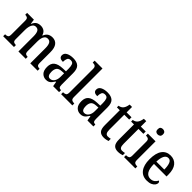

<svg xmlns="http://www.w3.org/2000/svg" viewBox="212 -1914 3078 3078"><g transform="rotate(45 1751.5 -375.0)"><path d="M21 0V-44H31Q60 -44 77.5 -56Q95 -68 95 -115V-425Q95 -469 77 -481Q59 -493 31 -493H28V-536H182L193 -456H198Q220 -508 252 -527.5Q284 -547 330 -547Q373 -547 406 -526Q439 -505 455 -453H460Q482 -507 516.5 -527Q551 -547 595 -547Q662 -547 700 -500Q738 -453 738 -351V-115Q738 -68 754.5 -56Q771 -44 800 -44H803V0H636V-343Q636 -408 618 -443.5Q600 -479 557 -479Q524 -479 504.5 -458.5Q485 -438 476.5 -404.5Q468 -371 468 -331V-115Q468 -68 485 -56Q502 -44 530 -44H533V0H367V-343Q367 -408 349.5 -443.5Q332 -479 288 -479Q255 -479 235 -456.5Q215 -434 206 -397.5Q197 -361 197 -318V-110Q197 -66 216 -55Q235 -44 263 -44H266V0Z M998 10Q943 10 904.5 -29Q866 -68 866 -151Q866 -231 914 -269Q962 -307 1060 -311L1131 -314V-373Q1131 -428 1118 -461.5Q1105 -495 1060 -495Q1017 -495 1003 -465Q989 -435 989 -386Q902 -386 902 -449Q902 -498 948.5 -522.5Q995 -547 1066 -547Q1149 -547 1191 -508Q1233 -469 1233 -374V-115Q1233 -74 1245 -59Q1257 -44 1286 -44H1289V0H1154L1139 -83H1132Q1113 -55 1096 -34Q1079 -13 1056 -1.5Q1033 10 998 10ZM1032 -48Q1077 -48 1104.5 -88Q1132 -128 1132 -191V-271L1084 -268Q1020 -265 995.5 -234Q971 -203 971 -145Q971 -100 985.5 -74Q1000 -48 1032 -48Z M1335 0V-44H1345Q1374 -44 1392.5 -57Q1411 -70 1411 -116V-650Q1411 -679 1401 -693Q1391 -707 1376 -711.5Q1361 -716 1345 -716H1335V-760H1513V-116Q1513 -70 1532 -57Q1551 -44 1580 -44H1590V0Z M1776 10Q1721 10 1682.5 -29Q1644 -68 1644 -151Q1644 -231 1692 -269Q1740 -307 1838 -311L1909 -314V-373Q1909 -428 1896 -461.5Q1883 -495 1838 -495Q1795 -495 1781 -465Q1767 -435 1767 -386Q1680 -386 1680 -449Q1680 -498 1726.5 -522.5Q1773 -547 1844 -547Q1927 -547 1969 -508Q2011 -469 2011 -374V-115Q2011 -74 2023 -59Q2035 -44 2064 -44H2067V0H1932L1917 -83H1910Q1891 -55 1874 -34Q1857 -13 1834 -1.5Q1811 10 1776 10ZM1810 -48Q1855 -48 1882.5 -88Q1910 -128 1910 -191V-271L1862 -268Q1798 -265 1773.5 -234Q1749 -203 1749 -145Q1749 -100 1763.5 -74Q1778 -48 1810 -48Z M2307 10Q2245 10 2213.5 -24.5Q2182 -59 2182 -146V-483H2117V-520Q2165 -526 2192 -559Q2205 -574 2214 -597Q2223 -620 2230 -659H2284V-536H2395V-483H2284V-147Q2284 -95 2298.5 -72Q2313 -49 2344 -49Q2361 -49 2375 -51.5Q2389 -54 2404 -57V-7Q2390 -2 2364.5 4Q2339 10 2307 10Z M2629 10Q2567 10 2535.5 -24.5Q2504 -59 2504 -146V-483H2439V-520Q2487 -526 2514 -559Q2527 -574 2536 -597Q2545 -620 2552 -659H2606V-536H2717V-483H2606V-147Q2606 -95 2620.5 -72Q2635 -49 2666 -49Q2683 -49 2697 -51.5Q2711 -54 2726 -57V-7Q2712 -2 2686.5 4Q2661 10 2629 10Z M2886 -637Q2860 -637 2843.5 -651Q2827 -665 2827 -698Q2827 -732 2843.5 -745.5Q2860 -759 2886 -759Q2910 -759 2928 -745.5Q2946 -732 2946 -698Q2946 -665 2928 -651Q2910 -637 2886 -637ZM2762 0V-44H2772Q2801 -44 2820 -56.5Q2839 -69 2839 -113V-424Q2839 -467 2821 -479.5Q2803 -492 2775 -492H2766V-536H2940V-116Q2940 -70 2959 -57Q2978 -44 3007 -44H3018V0Z M3283 10Q3182 10 3128 -62Q3074 -134 3074 -264Q3074 -405 3126.5 -476Q3179 -547 3274 -547Q3362 -547 3412.5 -485.5Q3463 -424 3463 -305V-262H3178Q3179 -153 3211.5 -102Q3244 -51 3304 -51Q3349 -51 3378.5 -74Q3408 -97 3423 -129Q3432 -125 3438.5 -116Q3445 -107 3445 -93Q3445 -71 3428 -47Q3411 -23 3375 -6.5Q3339 10 3283 10ZM3359 -315Q3359 -395 3340 -444Q3321 -493 3276 -493Q3231 -493 3206.5 -447Q3182 -401 3179 -315Z"/></g></svg>

Font: Noto Serif Armenian Condensed Medium
Style: Regular
Weight: 500
Width: 3
Designer: Monotype Design Team
Foundry: Monotype Imaging Inc.
Version: Version 2.008; ttfautohint (v1.8.4.7-5d5b)